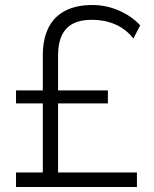

<svg xmlns="http://www.w3.org/2000/svg" viewBox="-20 -747 616 767"><path d="M44 0V-58H151V-334H44V-386H151V-525Q151 -590 173 -635Q195 -680 239.5 -703.5Q284 -727 349 -727Q403 -727 453.5 -705.5Q504 -684 540 -646L513 -593Q482 -632 439.5 -650Q397 -668 347 -668Q302 -668 272.5 -653Q243 -638 227.5 -606.5Q212 -575 212 -528V-386H411V-334H212V-58H527V0Z"/></svg>

Font: Nunitoga
Style: Light
Weight: 300
Designer: Vernon Adams
Foundry: Vernon Adams
Version: Version 1.0